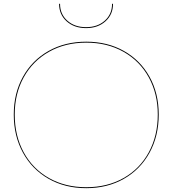

<svg xmlns="http://www.w3.org/2000/svg" viewBox="-20 -977 902 1004"><path d="M52 -378Q52 -489 100 -575.5Q148 -662 234 -710.5Q320 -759 431 -759Q542 -759 628 -710.5Q714 -662 762 -575.5Q810 -489 810 -378Q810 -266 762 -178.5Q714 -91 628 -42Q542 7 431 7Q320 7 234 -42Q148 -91 100 -178.5Q52 -266 52 -378ZM805 -378Q805 -487 758 -572.5Q711 -658 626 -706Q541 -754 431 -754Q321 -754 236 -706Q151 -658 104 -572.5Q57 -487 57 -378Q57 -267 104 -180.5Q151 -94 236 -46Q321 2 431 2Q541 2 626 -46Q711 -94 758 -180.5Q805 -267 805 -378ZM430 -830Q368 -830 328.5 -865.5Q289 -901 289 -957H294Q294 -903 332 -869Q370 -835 430 -835Q490 -835 528 -869Q566 -903 566 -957H571Q571 -901 531.5 -865.5Q492 -830 430 -830Z"/></svg>

Font: Hepta Slab Hairline
Style: Regular
Weight: 400
Designer: Michael LaGattuta
Foundry: Michael LaGattuta
Version: Version 1.100; ttfautohint (v1.8) -l 8 -r 50 -G 200 -x 14 -D